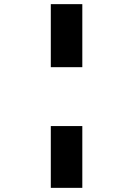

<svg xmlns="http://www.w3.org/2000/svg" viewBox="-20 -838 640 926"><path d="M225 -818H377V-514H225ZM225 -230H377V68H225Z"/></svg>

Font: JuliaMono
Style: Bold
Weight: 700
Monospace: yes
Designer: cormullion
Foundry: corm
Version: Version 0.055; ttfautohint (v1.8.4)